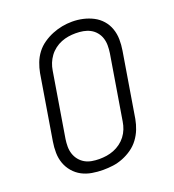

<svg xmlns="http://www.w3.org/2000/svg" viewBox="-136 -852 873 965"><g transform="rotate(-20 300.0 -369.0)"><path d="M251 8Q222 8 192.5 3Q163 -2 138.5 -15Q114 -28 95.5 -49.5Q77 -71 67.5 -97.5Q58 -124 57.5 -153.5Q57 -183 62 -213L119 -558Q124 -585 134 -611Q144 -637 161 -659.5Q178 -682 202 -698.5Q226 -715 252 -725.5Q278 -736 304.5 -741Q331 -746 358 -746Q388 -746 416.5 -739.5Q445 -733 470 -720Q495 -707 513.5 -686Q532 -665 541.5 -638Q551 -611 551.5 -581.5Q552 -552 547 -522L490 -177Q485 -150 475 -124.5Q465 -99 448 -76Q431 -53 407.5 -36.5Q384 -20 357.5 -9.5Q331 1 304.5 4.5Q278 8 251 8ZM252 -50Q272 -50 291.5 -53Q311 -56 330 -63.5Q349 -71 366 -83.5Q383 -96 395.5 -112.5Q408 -129 415.5 -148Q423 -167 426 -187L483 -532Q486 -552 486 -572.5Q486 -593 480 -611.5Q474 -630 461.5 -645Q449 -660 432 -669Q415 -678 395.5 -681.5Q376 -685 355 -685Q335 -685 316 -682Q297 -679 278 -671.5Q259 -664 242 -651Q225 -638 213 -621.5Q201 -605 193.5 -586.5Q186 -568 183 -548L126 -203Q123 -183 123 -163Q123 -143 129 -124.5Q135 -106 147 -91Q159 -76 175.5 -66.5Q192 -57 212 -53.5Q232 -50 252 -50Z"/></g></svg>

Font: Iosevka Curly LtExObl
Style: Regular
Weight: 300
Width: 7
Italic angle: -9°
Monospace: yes
Designer: Belleve Invis
Foundry: Belleve Invis
Version: Version 11.1.0; ttfautohint (v1.8.3)